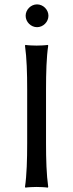

<svg xmlns="http://www.w3.org/2000/svg" viewBox="-20 -853 334 876"><path d="M104 -445V-200C104 -125 102 -54 94 0L96 3C108 1 135 0 147 0C159 0 186 1 198 3L200 0C192 -57 190 -125 190 -200V-445C190 -520 192 -592 200 -645L198 -648C186 -646 159 -645 147 -645C135 -645 108 -646 96 -648L94 -645C102 -588 104 -520 104 -445ZM97 -781C97 -753 121 -729 149 -729C177 -729 201 -753 201 -781C201 -809 177 -833 149 -833C121 -833 97 -809 97 -781Z"/></svg>

Font: Libertinus Sans
Style: Regular
Weight: 400
Designer: Philipp H. Poll, Khaled Hosny
Foundry: Caleb Maclennan
Version: Version 7.050;RELEASE